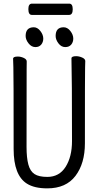

<svg xmlns="http://www.w3.org/2000/svg" viewBox="-20 -1018 540 1056"><path d="M240 18Q169 18 128 -8Q55 -54 55 -198Q55 -618 53.5 -648Q52 -678 52 -695Q52 -707 78 -707Q94 -707 110.5 -699.5Q127 -692 127 -680Q127 -668 126.5 -639Q126 -610 126 -210Q126 -150 136 -113Q146 -76 170 -60.5Q194 -45 240 -45Q306 -45 341 -100.5Q376 -156 376 -242Q376 -595 373 -697Q373 -709 399 -709Q415 -709 432 -701.5Q449 -694 449 -682Q449 -670 448 -645Q447 -620 447 -230Q447 -119 395 -50.5Q343 18 240 18ZM175 -759Q153 -759 137 -779.5Q121 -800 121 -820Q121 -868 166 -868Q186 -868 202 -847.5Q218 -827 218 -806Q218 -786 206.5 -772.5Q195 -759 175 -759ZM339 -759Q317 -759 301.5 -779.5Q286 -800 286 -820Q286 -868 330 -868Q351 -868 367 -847.5Q383 -827 383 -806Q383 -786 371.5 -772.5Q360 -759 339 -759ZM155 -936Q136 -936 136 -968Q136 -998 156 -998H361Q380 -998 380 -967Q380 -936 360 -936Z"/></svg>

Font: LXGW WenKai Mono Lite
Style: Regular
Weight: 400
Monospace: yes
Designer: LXGW / Fontworks Inc.
Foundry: LXGW / Fontworks Inc.
Version: Version 1.520; June 14, 2025